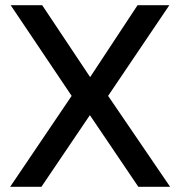

<svg xmlns="http://www.w3.org/2000/svg" viewBox="-20 -717 691 737"><path d="M255 -349 21 -697H142L326 -421L508 -697H630L395 -349L633 0H511L325 -275L139 0H19Z"/></svg>

Font: Hanken Grotesk Medium
Style: Regular
Weight: 500
Designer: Alfredo Marco Pradil
Foundry: Hanken Design Co.
Version: Version 3.014